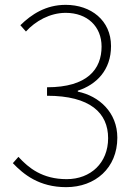

<svg xmlns="http://www.w3.org/2000/svg" viewBox="-20 -759 561 792"><path d="M253 13C373 13 464 -66 464 -191C464 -295 389 -363 301 -381V-385C378 -410 438 -470 438 -569C438 -675 355 -739 251 -739C169 -739 110 -700 64 -655L87 -629C126 -672 186 -706 251 -706C341 -706 399 -649 399 -567C399 -474 341 -399 174 -399V-364C352 -364 426 -293 426 -189C426 -87 354 -20 255 -20C155 -20 98 -66 56 -112L33 -86C77 -40 141 13 253 13Z"/></svg>

Font: Harano Aji Gothic KR ExtraLight
Style: Regular
Weight: 250
Foundry: Masamichi Hosoda
Version: HaranoAjiGothicKR-ExtraLight version 20220220;ttx 4.29.1